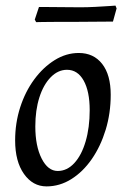

<svg xmlns="http://www.w3.org/2000/svg" viewBox="-20 -653 446 685"><path d="M146 12Q97 12 65.5 -32.5Q34 -77 34 -152Q34 -214 52 -270Q70 -326 102 -369.5Q134 -413 175 -438.5Q216 -464 261 -464Q314 -464 344.5 -425Q375 -386 375 -315Q375 -249 357 -190Q339 -131 307.5 -85.5Q276 -40 234.5 -14Q193 12 146 12ZM186 -43Q219 -43 245 -71Q271 -99 285.5 -148.5Q300 -198 300 -260Q300 -327 278.5 -365.5Q257 -404 219 -404Q187 -404 161 -377.5Q135 -351 120.5 -305.5Q106 -260 106 -202Q106 -132 128.5 -87.5Q151 -43 186 -43ZM396 -623 383 -576 247 -575Q219 -575 186.5 -575Q154 -575 131.5 -574.5Q109 -574 109 -574L104 -583L119 -628Q119 -628 144 -628Q169 -628 204 -627.5Q239 -627 267 -627Q291 -627 320.5 -628.5Q350 -630 371 -631.5Q392 -633 392 -633Z"/></svg>

Font: Alegreya
Style: Italic
Weight: 400
Italic angle: -7°
Designer: Juan Pablo del Peral
Foundry: Huerta Tipografica
Version: Version 2.009